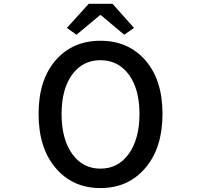

<svg xmlns="http://www.w3.org/2000/svg" viewBox="-20 -961 1040 994"><path d="M732.4 -91.3Q643.6 12.7 500 12.7Q356.4 12.7 268.1 -91.3Q179.7 -195.3 179.7 -371.1Q179.7 -546.9 267.6 -648.4Q355.5 -750 500 -750Q644.5 -750 732.9 -648.4Q821.3 -546.9 821.3 -371.1Q821.3 -195.3 732.4 -91.3ZM298.8 -371.1Q298.8 -241.2 353.5 -164.6Q408.2 -87.9 500 -87.9Q591.8 -87.9 647 -165Q702.1 -242.2 702.1 -371.1Q702.1 -500 647 -574.7Q591.8 -649.4 500 -649.4Q408.2 -649.4 353.5 -574.7Q298.8 -500 298.8 -371.1ZM326.2 -816.4 439.5 -941.4H562.5L673.8 -816.4L623 -781.2L502 -882.8H498L376 -781.2Z"/></svg>

Font: Gen Shin Gothic Monospace Medium
Style: Regular
Weight: 500
Designer: [Source Han Sans]
Ryoko NISHIZUKA  (kana & ideographs); Paul D. Hunt (Latin, Greek & Cyrillic); Wenlong ZHANG  (bopomofo
Version: Version 1.002.20150607